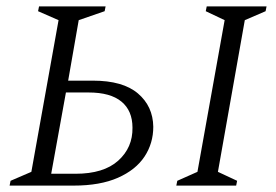

<svg xmlns="http://www.w3.org/2000/svg" viewBox="-20 -580 863 600"><path d="M102 -560H310L307 -545L226 -517L193 -328H270Q364 -328 411 -288Q458 -248 459 -184Q459 -132 431.5 -90.5Q404 -49 348.5 -24.5Q293 0 210 0H10L13 -15L78 -43L163 -517L99 -545ZM140 -37H216Q304 -37 349.5 -78Q395 -119 394 -181Q394 -234 359.5 -262.5Q325 -291 257 -291H186ZM531 0 534 -15 597 -43 682 -517 623 -545 626 -560H813L810 -545L745 -517L661 -43L721 -15L718 0Z"/></svg>

Font: Spectral SC Light
Style: Italic
Weight: 300
Italic angle: -10°
Designer: Jean-Baptiste Levee
Foundry: Production Type
Version: Version 2.001